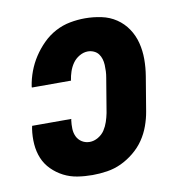

<svg xmlns="http://www.w3.org/2000/svg" viewBox="-66 -591 632 661"><g transform="rotate(-10 250.0 -260.0)"><path d="M206 8Q179 8 153.5 4Q128 0 105.5 -11.5Q83 -23 65 -41Q47 -59 37.5 -82Q28 -105 26 -131.5Q24 -158 28 -185L30 -195H167L166 -191Q164 -176 164.5 -161Q165 -146 171 -133.5Q177 -121 189 -113.5Q201 -106 216 -106Q231 -106 245.5 -114.5Q260 -123 268.5 -136Q277 -149 282 -164Q287 -179 290 -194L310 -314Q312 -325 312.5 -336Q313 -347 312.5 -358Q312 -369 309 -379Q306 -389 300 -397Q294 -405 284 -409.5Q274 -414 263 -414Q248 -414 233.5 -405.5Q219 -397 210 -384Q201 -371 196 -356Q191 -341 189 -327V-325H52V-329Q56 -355 65.5 -380.5Q75 -406 90 -429Q105 -452 125 -472Q145 -492 169.5 -505Q194 -518 220.5 -523Q247 -528 273 -528Q302 -528 330.5 -522Q359 -516 382 -500.5Q405 -485 420.5 -462Q436 -439 443 -411.5Q450 -384 450 -354.5Q450 -325 445 -295L425 -175Q421 -151 412 -126Q403 -101 388 -79Q373 -57 351.5 -39.5Q330 -22 306.5 -11Q283 0 257 4Q231 8 206 8Z"/></g></svg>

Font: Iosevka Heavy
Style: Italic
Weight: 900
Italic angle: -9°
Monospace: yes
Designer: Belleve Invis
Foundry: Belleve Invis
Version: Version 32.5.0; ttfautohint (v1.8.4)